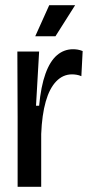

<svg xmlns="http://www.w3.org/2000/svg" viewBox="-20 -721 350 741"><path d="M48 0V-268L47 -522H131L119 -313H131Q138 -388 155.5 -436.5Q173 -485 200 -508Q227 -531 262 -531Q271 -531 280 -529.5Q289 -528 299 -524L294 -427Q285 -431 275.5 -432.5Q266 -434 258 -434Q223 -434 197 -407Q171 -380 156.5 -329Q142 -278 139 -204V0ZM194 -581H116L170 -701H270Z"/></svg>

Font: Bricolage Grotesque 72pt SemiCondensed
Style: Regular
Weight: 400
Width: 4
Designer: Mathieu Triay
Foundry: Atelier Triay
Version: Version 1.001;gftools[0.9.33.dev8+g029e19f]